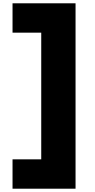

<svg xmlns="http://www.w3.org/2000/svg" viewBox="-20 -915 573 1164"><path d="M438 229H56V51H230V-717H56V-895H438Z"/></svg>

Font: Poppins Black A&M
Style: Regular
Weight: 900
Designer: Ninad Kale (Devanagari), Jonny Pinhorn (Latin)
Foundry: Indian Type Foundry
Version: 4.004